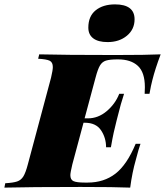

<svg xmlns="http://www.w3.org/2000/svg" viewBox="-69 -856 753 876"><path d="M664 -608Q639 -542 626 -490Q620 -468 613 -428H591Q592 -439 592 -458Q592 -526 560 -555.5Q528 -585 470 -585H467Q432 -585 414.5 -579.5Q397 -574 387 -557Q377 -540 367 -502L317 -316H332Q379 -316 418 -349Q457 -382 475 -428H497Q481 -379 470 -333L463 -306Q456 -279 450 -252Q444 -225 437 -184H415Q415 -227 392 -261.5Q369 -296 318 -296H312L261 -106Q252 -68 252 -57Q252 -36 266.5 -29.5Q281 -23 318 -23H331Q405 -23 457.5 -63.5Q510 -104 550 -200H572Q564 -178 551 -128Q534 -69 525 0Q457 -3 299 -3Q67 -3 -49 0L-45 -20Q-9 -22 9 -28Q27 -34 37.5 -51Q48 -68 58 -106L164 -502Q172 -536 172 -550Q172 -572 157.5 -579Q143 -586 105 -588L110 -608Q225 -605 457 -605Q601 -605 664 -608ZM456 -836Q500 -836 522.5 -819Q545 -802 545 -768Q545 -722 510 -693Q475 -664 422 -664Q379 -664 356.5 -681Q334 -698 334 -730Q334 -782 367.5 -809Q401 -836 456 -836Z"/></svg>

Font: Playfair Display SC Black
Style: Italic
Weight: 900
Italic angle: -14°
Designer: Claus Eggers Sørensen
Foundry: Claus Eggers Sørensen
Version: Version 1.200; ttfautohint (v1.6)